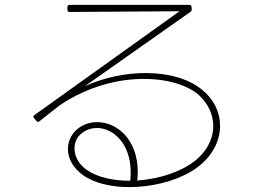

<svg xmlns="http://www.w3.org/2000/svg" viewBox="-20 -740 1040 786"><path d="M320 -23C366 10 435 26 510 26C597 26 691 4 761 -37C842 -85 881 -156 881 -225C881 -280 856 -333 808 -372C751 -419 667 -441 576 -441C494 -441 406 -423 327 -387L759 -691C763 -694 765 -697 765 -702L764 -711C764 -717 761 -720 755 -720H265C259 -720 256 -717 256 -711V-700C256 -694 259 -691 265 -691L715 -694L121 -269C116 -266 115 -261 119 -257L129 -245C133 -240 138 -240 142 -244C181 -275 206 -295 226 -310C341 -387 464 -417 569 -417C668 -417 750 -390 794 -351C834 -314 853 -269 853 -224C853 -164 818 -103 750 -62C690 -26 614 -6 542 -1C543 -13 544 -25 544 -36C544 -169 459 -240 378 -240C352 -240 327 -233 305 -218C275 -197 258 -165 258 -130C258 -93 277 -54 320 -23ZM318 -197C336 -210 356 -216 377 -216C445 -216 515 -150 515 -36C515 -24 515 -13 513 0C444 0 379 -14 336 -44C302 -67 285 -101 285 -132C285 -158 296 -182 318 -197Z"/></svg>

Font: LINE Seed JP_OTF Thin
Style: Regular
Weight: 250
Designer: LY Corporation & Fontrix & Fontworks
Version: Version 1.007